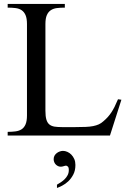

<svg xmlns="http://www.w3.org/2000/svg" viewBox="-20 -682 651 966"><path d="M533.2 0H18.6V-18.6Q40 -18.6 58.1 -21Q76.2 -23.4 88.9 -31.7Q101.6 -40 108.6 -56.4Q115.7 -72.8 115.7 -101.1V-561Q115.7 -589.4 108.6 -605.7Q101.6 -622.1 88.9 -630.6Q76.2 -639.2 58.1 -641.4Q40 -643.6 18.6 -643.6V-662.1H306.2V-643.6Q284.2 -643.6 266.4 -641.4Q248.5 -639.2 235.6 -630.6Q222.7 -622.1 215.6 -605.7Q208.5 -589.4 208.5 -561V-125Q208.5 -96.7 213.4 -80.3Q218.3 -64 228.5 -55.7Q238.8 -47.4 254.4 -44.9Q270 -42.5 292 -42.5H358.9Q389.2 -42.5 410.9 -43.5Q432.6 -44.4 448.7 -47.6Q464.8 -50.8 477.1 -56.4Q489.3 -62 499.5 -71.3Q512.2 -82 521.7 -92.5Q531.2 -103 539.8 -115.7Q548.3 -128.4 556.4 -144.5Q564.5 -160.6 573.7 -182.6L590.8 -180.2ZM359.4 147.9Q359.4 176.3 348.6 196.5Q337.9 216.8 323.2 230.5Q308.6 244.1 292.7 252.2Q276.9 260.3 266.6 263.7V247.1Q275.9 241.7 286.4 234.9Q296.9 228 305.7 219.2Q314.5 210.4 320.3 199.2Q326.2 188 326.2 173.3Q326.2 159.7 320.8 155.5Q315.4 151.4 312.5 151.4Q308.1 151.4 300.3 154.1Q292.5 156.7 285.6 156.7Q279.3 156.7 272.9 154.1Q266.6 151.4 261.5 146.5Q256.3 141.6 253.2 134.5Q250 127.4 250 118.7Q250 108.4 254.6 100.6Q259.3 92.8 266.4 87.6Q273.4 82.5 281.5 79.8Q289.6 77.1 296.9 77.1Q307.6 77.1 318.8 82Q330.1 86.9 339.1 96.2Q348.1 105.5 353.8 118.4Q359.4 131.3 359.4 147.9Z"/></svg>

Font: Doulos SIL Eur
Style: Regular
Weight: 400
Designer: Walt Agee, Victor Gaultney, Peter Martin, Debbi Hosken, Becca Hirsbrunner
Foundry: SIL International
Version: Version 5.000